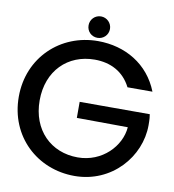

<svg xmlns="http://www.w3.org/2000/svg" viewBox="-95 -969 963 1060"><g transform="rotate(10 386.5 -438.5)"><path d="M393 8C602 8 748 -162 748 -339C748 -375 746 -388 744 -400H351V-310L637 -308C629 -201 530 -96 393 -96C243 -96 132 -203 132 -370C132 -537 243 -644 393 -644C483 -644 556 -606 597 -525H737C680 -670 547 -748 393 -748C184 -748 15 -591 15 -370C15 -147 184 8 393 8ZM326 -825C326 -791 352 -765 386 -765C419 -765 446 -791 446 -825C446 -858 419 -885 386 -885C352 -885 326 -858 326 -825Z"/></g></svg>

Font: Malmofest Medium
Style: Regular
Weight: 500
Designer: Jonny Pinhorn (Poppins), Kolossal
Version: Version 1.004;Glyphs 3.1.2 (3151)